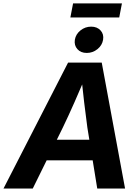

<svg xmlns="http://www.w3.org/2000/svg" viewBox="-51 -1089 799 1109"><path d="M-30.8 0 342.3 -727.5H536.6L671.4 0H510.7L453.6 -352.5Q444.3 -420.4 435.1 -498Q425.8 -575.7 416 -670.4H453.6Q413.6 -576.7 379.4 -499Q345.2 -421.4 312 -352.5L138.2 0ZM155.3 -163.1 175.3 -281.7H559.1L539.1 -163.1ZM450.2 -783.2Q415.5 -783.2 396 -805.2Q376.5 -827.1 381.3 -859.4Q386.7 -891.6 413.8 -913.3Q440.9 -935.1 475.6 -935.1Q509.8 -935.1 529.8 -913.3Q549.8 -891.6 544.4 -859.4Q539.1 -827.1 512 -805.2Q484.9 -783.2 450.2 -783.2ZM653.3 -1069.3 637.7 -988.3H355.5L371.1 -1069.3Z"/></svg>

Font: Inter 24pt
Style: Bold Italic
Weight: 700
Italic angle: -9.3988°
Version: Version 4.001;git-66647c0bb